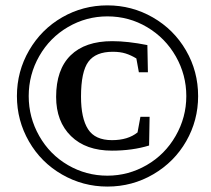

<svg xmlns="http://www.w3.org/2000/svg" viewBox="-20 -685 787 715"><path d="M43 -327.1Q43 -419.4 88.6 -497.8Q134.3 -576.2 211.7 -620.6Q289.1 -665 379.9 -665Q471.2 -665 549.3 -620.1Q627.4 -575.2 672.6 -497.3Q717.8 -419.4 717.8 -327.1Q717.8 -236.8 673.6 -159.4Q629.4 -82 551 -36.1Q472.7 9.8 379.9 9.8Q289.1 9.8 210.9 -35.2Q132.8 -80.1 87.9 -158.2Q43 -236.3 43 -327.1ZM397 -124Q299.8 -124 244.4 -178.2Q189 -232.4 189 -324.2Q189 -425.8 242.9 -478.8Q296.9 -531.7 397.9 -531.7Q455.6 -531.7 528.8 -517.1L530.8 -416H497.1L487.8 -467.3Q467.8 -479.5 447.8 -485.8Q427.7 -492.2 399.9 -492.2Q336.4 -492.2 309.1 -455.1Q281.7 -418 281.7 -325.2Q281.7 -244.6 307.9 -203.9Q334 -163.1 397 -163.1Q456.5 -163.1 492.2 -191.9L502.9 -250H537.1L535.2 -143.1Q473.1 -124 397 -124ZM379.9 -624Q301.3 -624 233.4 -584.5Q165.5 -544.9 126.2 -476.1Q86.9 -407.2 86.9 -327.1Q86.9 -247.6 126.2 -178.5Q165.5 -109.4 233.2 -70.1Q300.8 -30.8 379.9 -30.8Q458 -30.8 526.1 -70.1Q594.2 -109.4 634 -178.7Q673.8 -248 673.8 -327.1Q673.8 -406.2 634.8 -474.9Q595.7 -543.5 528.1 -583.7Q460.4 -624 379.9 -624Z"/></svg>

Font: Liberation Serif
Style: Bold
Weight: 700
Designer: Steve Matteson
Foundry: Ascender Corporation
Version: Version 2.1.5